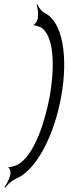

<svg xmlns="http://www.w3.org/2000/svg" viewBox="-34 -731 315 883"><path d="M-14 130 -10 132C-1 119 21 99 40 91C135 50 216 -110 248 -290C280 -470 254 -629 174 -670C157 -678 143 -698 138 -711L134 -709C140 -696 143 -666 140 -647C138 -637 129 -620 121 -617V-614C128 -616 152 -607 159 -602C223 -552 213 -391 195 -290C177 -190 129 -20 48 26C39 31 13 39 6 37L5 41C12 43 16 59 14 69C11 88 -4 117 -14 130Z"/></svg>

Font: Armata Saber
Style: RgIta
Weight: 400
Designer: Jasper
Foundry: Cannot Into Space Fonts
Version: Version 0.970